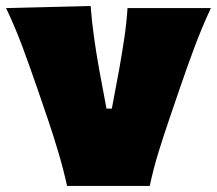

<svg xmlns="http://www.w3.org/2000/svg" viewBox="-21 -613 715 633"><path d="M200.2 0Q188 -55.2 171.4 -111.1Q154.8 -167 136.2 -221.7L100.6 -325.7Q78.1 -390.6 54 -456.1Q29.8 -521.5 -1 -586.4L277.8 -593.3Q281.7 -541.5 289.1 -489.5Q296.4 -437.5 305.7 -385.3L330.1 -254.9H347.7L372.1 -385.3Q381.8 -439.9 389.2 -489.7Q396.5 -539.6 399.4 -586.4H674.3Q644 -521.5 619.6 -455.8Q595.2 -390.1 572.8 -324.7L537.1 -220.2Q518.1 -165 501.2 -110.1Q484.4 -55.2 472.7 0Z"/></svg>

Font: Pinar-DS3-FD Black
Style: Regular
Weight: 900
Designer: Amin Abedi
Version: Version 3.000